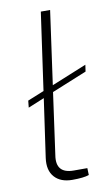

<svg xmlns="http://www.w3.org/2000/svg" viewBox="-82 -743 456 793"><g transform="rotate(-10 145.5 -346.5)"><path d="M140 -364 104 -105Q92 -30 168 -30H225L226 -1Q204 7 156 7Q107 7 81.5 -21.5Q56 -50 63 -101L98 -346L30 -318L33 -347L102 -375L148 -700H187L144 -392L291 -452L287 -424Z"/></g></svg>

Font: Exo 2.0 Extra Light
Style: Italic
Weight: 250
Italic angle: -8°
Designer: Natanael Gama
Version: Version 1.001;PS 001.001;hotconv 1.0.70;makeotf.lib2.5.58329